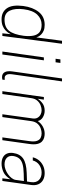

<svg xmlns="http://www.w3.org/2000/svg" viewBox="780 -1562 793 2392"><g transform="rotate(90 1176.0 -366.5)"><path d="M220.5 10Q130 10 83.8 -56.2Q37.5 -122.5 55 -260Q71 -380 129.8 -453.5Q188.5 -527 290.5 -527Q333.5 -527 362.5 -514.5Q391.5 -502 409.2 -484Q427 -466 435.8 -449Q444.5 -432 446.5 -423L488.5 -743H525.5L428.5 0H395.5L406.5 -106Q403 -97 391.5 -78.2Q380 -59.5 358.5 -39Q337 -18.5 303.2 -4.2Q269.5 10 220.5 10ZM226 -27Q320 -27 365 -84.2Q410 -141.5 426.5 -266.5Q434.5 -334.5 425 -384.5Q415.5 -434.5 383 -461.8Q350.5 -489 289 -489Q215 -489 162.8 -434.5Q110.5 -380 96 -266.5Q82 -159 113 -93Q144 -27 226 -27Z M622.5 0 695.5 -517H732L659.5 0ZM712.5 -663 720.5 -723H764.5L756.5 -663Z M941 4Q917.5 4 902 -5.5Q886.5 -15 878.2 -32Q870 -49 868.2 -71.8Q866.5 -94.5 870 -121L958 -743H994.5L906 -121Q899.5 -71 913.5 -50Q927.5 -29 947 -29H976L972.5 0Q963 2 954.2 3Q945.5 4 941 4Z M1116.5 0 1189 -517H1221.5L1211 -440Q1233 -474.5 1269.2 -500.8Q1305.5 -527 1361 -527Q1402.5 -527 1440.8 -505Q1479 -483 1488.5 -441Q1516.5 -481.5 1557.8 -504.2Q1599 -527 1647 -527Q1671 -527 1696.8 -520Q1722.5 -513 1743.5 -493.2Q1764.5 -473.5 1773.8 -435.5Q1783 -397.5 1774 -335L1727 0H1692L1738.5 -335Q1747.5 -397.5 1735.5 -430.8Q1723.5 -464 1698.2 -476.5Q1673 -489 1642 -489Q1614.5 -489 1581.8 -478Q1549 -467 1523 -439Q1497 -411 1489.5 -360L1439 0H1404L1456 -376Q1461.5 -414 1446.8 -439Q1432 -464 1406.8 -476.5Q1381.5 -489 1355 -489Q1325 -489 1292.2 -476.2Q1259.5 -463.5 1234.5 -435Q1209.5 -406.5 1203 -360L1152 0Z M2019.5 10Q1972.5 10 1940.5 -7.2Q1908.5 -24.5 1894.5 -56.2Q1880.5 -88 1886 -132Q1898 -219 1955.5 -258.8Q2013 -298.5 2132 -303L2242 -307L2249.5 -357Q2258 -419.5 2224.5 -454.2Q2191 -489 2130 -489Q2078.5 -489 2036.5 -460.8Q1994.5 -432.5 1979.5 -379H1940.5Q1948 -415.5 1973.2 -449.5Q1998.5 -483.5 2040 -505.2Q2081.5 -527 2137 -527Q2187.5 -527 2223.5 -506.5Q2259.5 -486 2276 -448.2Q2292.5 -410.5 2285 -358L2235 0H2202L2214 -100Q2173.5 -35.5 2122.5 -12.8Q2071.5 10 2019.5 10ZM2030 -27Q2059.5 -27 2091.5 -38.8Q2123.5 -50.5 2151.8 -70.8Q2180 -91 2199.2 -116Q2218.5 -141 2222 -167L2236 -268L2144.5 -266Q2068.5 -264.5 2022.5 -250.5Q1976.5 -236.5 1953.8 -208.2Q1931 -180 1924 -135Q1917.5 -84 1946.5 -55.5Q1975.5 -27 2030 -27Z"/></g></svg>

Font: Public Sans Thin
Style: Italic
Weight: 100
Italic angle: -8°
Designer: The Public Sans project authors (U.S. Web Design System). Libre Franklin designed by Pablo Impallari and Rodrigo Fuenzal
Version: Version 2.000